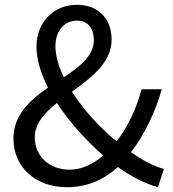

<svg xmlns="http://www.w3.org/2000/svg" viewBox="-20 -767 720 800"><path d="M125 -195C125 -252 165 -296 217 -338C269 -259 338 -182 410 -119C368 -83 320 -60 270 -60C188 -60 125 -114 125 -195ZM211 -575C211 -636 246 -681 301 -681C351 -681 371 -643 371 -600C371 -535 313 -490 246 -445C224 -490 211 -535 211 -575ZM663 -63C622 -74 575 -98 526 -133C584 -209 626 -298 654 -395H570C547 -311 512 -238 466 -178C396 -235 328 -309 280 -385C361 -444 445 -506 445 -602C445 -687 392 -747 301 -747C200 -747 132 -671 132 -573C132 -520 150 -461 180 -402C105 -350 36 -288 36 -190C36 -72 126 13 259 13C346 13 415 -20 471 -71C530 -29 587 -1 638 13Z"/></svg>

Font: Noto Sans CJK SC Regular
Style: Regular
Weight: 400
Designer: Ryoko NISHIZUKA (kana & ideographs); Paul D. Hunt (Latin, Greek & Cyrillic); Wenlong ZHANG (bopomofo); Sandoll Communica
Foundry: Adobe Systems Incorporated
Version: Version 1.004;PS 1.004;hotconv 1.0.82;makeotf.lib2.5.63406